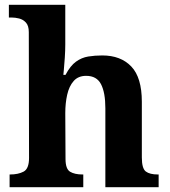

<svg xmlns="http://www.w3.org/2000/svg" viewBox="-20 -780 707 800"><path d="M20 0V-53H22Q56 -53 78.5 -65Q101 -77 101 -122L100 -646Q100 -673 88 -686Q76 -699 59.5 -703Q43 -707 29 -707H17V-760H252V-595Q252 -569 250 -539.5Q248 -510 246 -489Q244 -468 244 -468H253Q273 -506 296.5 -523Q320 -540 347.5 -544.5Q375 -549 406 -549Q483 -549 527 -503Q571 -457 571 -356V-124Q571 -78 587.5 -65.5Q604 -53 638 -53H641V0H419V-329Q419 -394 401 -429Q383 -464 339 -464Q306 -464 287 -442.5Q268 -421 260 -385.5Q252 -350 252 -309L253 -118Q253 -76 272 -64.5Q291 -53 324 -53H327V0Z"/></svg>

Font: NotoSerif-Bold
Style: Regular
Weight: 700
Designer: Monotype Design Team
Foundry: Monotype Imaging Inc.
Version: Version 2.007; ttfautohint (v1.8) -l 8 -r 50 -G 200 -x 14 -D